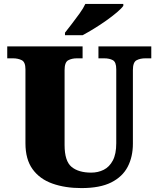

<svg xmlns="http://www.w3.org/2000/svg" viewBox="-20 -951 809 981"><path d="M396 10Q313 10 248 -13Q183 -36 146.5 -86.5Q110 -137 110 -219V-597Q110 -634 91 -643.5Q72 -653 46 -653H17V-714H402V-653H373Q347 -653 328.5 -643Q310 -633 310 -593V-210Q310 -128 345.5 -98.5Q381 -69 446 -69Q481 -69 510 -83.5Q539 -98 556.5 -131Q574 -164 574 -219V-597Q574 -634 556.5 -643.5Q539 -653 512 -653H483V-714H753V-653H723Q696 -653 677.5 -643Q659 -633 659 -593V-217Q659 -150 632.5 -99Q606 -48 548.5 -19Q491 10 396 10ZM312 -784Q327 -803 347 -829Q367 -855 386.5 -882Q406 -909 416 -931H610V-921Q601 -908 577.5 -888Q554 -868 523 -846Q492 -824 460 -804.5Q428 -785 402 -771H312Z"/></svg>

Font: Noto Serif Ethiopic Black
Style: Regular
Weight: 900
Designer: Monotype Design Team
Foundry: Monotype Imaging Inc.
Version: Version 2.102; ttfautohint (v1.8.4.7-5d5b)